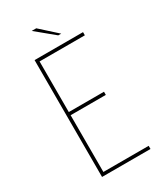

<svg xmlns="http://www.w3.org/2000/svg" viewBox="-181 -774 708 841"><g transform="rotate(-30 173.0 -354.0)"><path d="M76 0V-591H321V-575H92V-319H270V-303H92V-16H321V0ZM220 -633 129 -708H152L235 -633Z"/></g></svg>

Font: Alumni Sans Pinstripe
Style: Regular
Weight: 400
Designer: Robert E. Leuschke
Foundry: Robert E. Leuschke
Version: Version 1.010; ttfautohint (v1.8.4.7-5d5b)